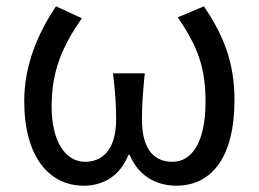

<svg xmlns="http://www.w3.org/2000/svg" viewBox="-20 -577 822 610"><path d="M246 13C307 13 361 -17 388 -85H392C420 -17 478 13 540 13C652 13 725 -77 725 -259C725 -385 686 -470 628 -557L545 -522C607 -430 633 -365 633 -254C633 -124 589 -63 528 -63C476 -63 431 -94 431 -198C431 -243 434 -286 440 -344H339C346 -286 349 -243 349 -198C349 -97 302 -63 250 -63C189 -63 144 -126 144 -239C144 -353 179 -431 240 -519L158 -557C101 -472 57 -371 57 -256C57 -76 138 13 246 13Z"/></svg>

Font: Noto Sans KR Regular
Style: Regular
Weight: 400
Designer: Ryoko NISHIZUKA  (kana & ideographs); Paul D. Hunt (Latin, Greek & Cyrillic); Wenlong ZHANG  (bopomofo); Sandoll Communi
Foundry: Adobe Systems Incorporated
Version: Version 1.004;PS 1.004;hotconv 1.0.82;makeotf.lib2.5.63406